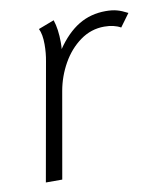

<svg xmlns="http://www.w3.org/2000/svg" viewBox="-63 -547 508 600"><g transform="rotate(-10 190.5 -247.5)"><path d="M101 -372Q106 -398 106 -426Q106 -458 97 -476L147 -495Q157 -465 157 -423Q157 -409 156 -402Q188 -449 226 -472Q264 -495 312 -495Q332 -495 347 -491Q362 -487 381 -477L351 -436Q330 -448 299 -448Q257 -448 222.5 -423Q188 -398 165.5 -358Q143 -318 135 -273L87 0H35Z"/></g></svg>

Font: Niramit ExtraLight
Style: Italic
Weight: 200
Italic angle: -10°
Designer: Katatrad Aksorn Co.,Ltd.
Foundry: Cadson Demak Co.,Ltd.
Version: Version 1.000; ttfautohint (v1.6)